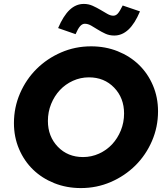

<svg xmlns="http://www.w3.org/2000/svg" viewBox="-20 -947 838 978"><path d="M785 -380Q785 -300 754 -228.5Q723 -157 669.5 -104Q616 -51 544.5 -20Q473 11 392 11Q319 11 256.5 -14Q194 -39 148.5 -83Q103 -127 77 -188Q51 -249 51 -320Q51 -400 82 -471.5Q113 -543 166.5 -596Q220 -649 291.5 -680Q363 -711 444 -711Q517 -711 579.5 -686Q642 -661 687.5 -617Q733 -573 759 -512Q785 -451 785 -380ZM612 -369Q612 -448 561.5 -500.5Q511 -553 433 -553Q390 -553 351.5 -535.5Q313 -518 285 -488Q257 -458 240.5 -417.5Q224 -377 224 -331Q224 -252 274.5 -199.5Q325 -147 403 -147Q446 -147 484.5 -164.5Q523 -182 551 -212Q579 -242 595.5 -282.5Q612 -323 612 -369ZM365 -773 276 -804Q303 -867 335 -897Q367 -927 407 -927Q431 -927 452 -917.5Q473 -908 491.5 -897Q510 -886 526.5 -876.5Q543 -867 557 -867Q570 -867 580 -878Q590 -889 605 -919L693 -889Q667 -827 634.5 -796.5Q602 -766 562 -766Q537 -766 516.5 -775.5Q496 -785 478.5 -796Q461 -807 444.5 -816.5Q428 -826 412 -826Q399 -826 388 -813.5Q377 -801 365 -773Z"/></svg>

Font: Red Hat Display Black
Style: Italic
Weight: 900
Italic angle: -12°
Designer: Pentagram / MCKL
Foundry: Pentagram / MCKL
Version: Version 1.003; Red Hat Display Black Italic